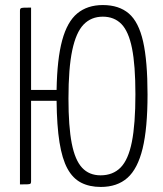

<svg xmlns="http://www.w3.org/2000/svg" viewBox="-20 -730 645 760"><path d="M379 10Q334 10 301 -7Q268 -24 247 -62.5Q226 -101 215.5 -166.5Q205 -232 204 -331H103V-12Q103 -6 101 -3.5Q99 -1 90 -0.5Q81 0 59 0V-688Q59 -694 61.5 -696.5Q64 -699 73 -699.5Q82 -700 103 -700V-374H204Q206 -496 226 -570Q246 -644 286 -677Q326 -710 387 -710Q451 -710 490 -676.5Q529 -643 546.5 -565.5Q564 -488 564 -356Q564 -222 544.5 -142Q525 -62 484.5 -26Q444 10 379 10ZM378 -36Q427 -36 457.5 -67Q488 -98 502 -168.5Q516 -239 516 -357Q516 -472 502.5 -539Q489 -606 460.5 -635Q432 -664 387 -664Q341 -664 311 -633Q281 -602 266 -531Q251 -460 251 -340Q251 -229 264 -162.5Q277 -96 305 -66Q333 -36 378 -36Z"/></svg>

Font: Yanone Kaffeesatz Light
Style: Regular
Weight: 300
Designer: Yanone (Cyrillic: Daniel Pouzeot, Huerta Tipografica, and Cyreal)
Foundry: Yanone
Version: Version 2.003